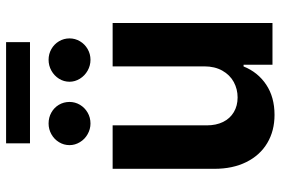

<svg xmlns="http://www.w3.org/2000/svg" viewBox="-167 -757 931 637"><g transform="rotate(-90 298.5 -438.5)"><path d="M396.8 -530.3H540.6V0H402.3V-95.9H396.5Q377.6 -48.5 336.1 -20.8Q294.7 6.8 235.9 6.8Q182.9 6.8 142.4 -17.3Q101.9 -41.4 79.4 -86.6Q56.9 -131.8 56.9 -192.8V-530.3H201.1V-218Q201.1 -187 212.4 -163.9Q223.8 -140.8 244.9 -128.3Q266 -115.7 293.7 -115.7Q321.5 -115.7 345 -128.5Q368.5 -141.3 382.7 -166.5Q396.8 -191.8 396.8 -226.1ZM135.5 -673.3Q135.5 -692.2 145.3 -708.2Q155 -724.2 171.6 -733.5Q188.2 -742.8 207.2 -742.8Q227.2 -742.8 243.4 -733.7Q259.7 -724.7 269.3 -708.7Q278.8 -692.6 278.8 -673.3Q278.8 -654.8 269.3 -638.7Q259.7 -622.7 243.4 -613.3Q227.2 -603.8 207.2 -603.8Q188.6 -603.8 171.8 -613.3Q155 -622.7 145.3 -639Q135.5 -655.2 135.5 -673.3ZM345.8 -673.3Q345.8 -692.2 355.8 -708.2Q365.9 -724.2 382.6 -733.5Q399.4 -742.8 418.5 -742.8Q438 -742.8 454.3 -733.5Q470.6 -724.2 480.1 -708.2Q489.6 -692.2 489.6 -673.3Q489.6 -654.8 480.1 -638.7Q470.6 -622.7 454.3 -613.3Q438 -603.8 418.5 -603.8Q399.4 -603.8 382.6 -613.3Q365.9 -622.7 355.8 -639Q345.8 -655.2 345.8 -673.3ZM477.3 -804.5H141.5V-883.8H477.3Z"/></g></svg>

Font: Pretendard GOV Variable
Style: Regular
Weight: 400
Designer: Base glyphs from Inter by Rasmus Andersson; Hangul glyphs from Noto Sans CJK(Source Han Sans) by Jang Soo-young and Kang
Foundry: Kil Hyung-jin
Version: Version 1.307;Glyphs 3.2 (3192)